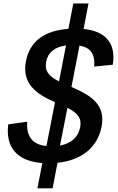

<svg xmlns="http://www.w3.org/2000/svg" viewBox="-20 -902 660 1075"><path d="M507.5 -529.5 611.5 -539.5C632 -669 561 -728.5 448 -740L475.5 -882.5H390.5L363 -740.5C229 -730.5 147 -672 125 -558.5C101.5 -437 180.5 -375 288 -330L240 -84.5C162.5 -92.5 126.5 -136 132.5 -220.5L26 -205.5C10 -75.5 77 0.5 217 11L189.5 152.5H274.5L302 9.5C440 -5 526.5 -79 548.5 -192C572 -311 498 -365 380 -415L425 -646.5C484 -637 513.5 -602 507.5 -529.5ZM238.5 -556.5C248.5 -608 285 -639 349.5 -647.5L310.5 -446C252.5 -475.5 228.5 -504.5 238.5 -556.5ZM316 -87 357.5 -298.5C414.5 -269 438.5 -241 429 -190C418.5 -136.5 381.5 -99 316 -87Z"/></svg>

Font: Monaspace Krypton Medium
Style: Italic
Weight: 500
Italic angle: -11°
Designer: Riley Cran & the Lettermatic Team
Foundry: Lettermatic
Version: Version 1.101 (Monaspace Krypton)